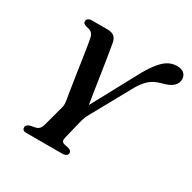

<svg xmlns="http://www.w3.org/2000/svg" viewBox="-159 -875 1031 1032"><g transform="rotate(30 356.5 -358.5)"><path d="M323.5 -253 506 -591Q534 -639 558 -666.5Q582 -694 605.5 -705.5Q629 -717 654.5 -717Q684 -717 698.5 -703Q713 -689 713 -668.5Q713 -642 693 -624Q673 -606 632.5 -596Q610 -590.5 590 -581Q570 -571.5 551.8 -553.5Q533.5 -535.5 515 -505.5L376.5 -255Q367.5 -239.5 363 -228.5Q358.5 -217.5 355.5 -207L325 -83.5Q321 -69 324.5 -60.5Q328 -52 340.5 -49L367.5 -43Q379 -39 383 -34Q387 -29 387 -23Q387 -12 378.2 -6Q369.5 0 354 0H131.5Q117.5 0 111.8 -5.5Q106 -11 106 -20Q106 -36.5 129.5 -44L157.5 -49.5Q173.5 -52.5 182 -61.8Q190.5 -71 195.5 -88L229 -213Q233.5 -227 232.5 -241.5Q231.5 -256 228.5 -271Q226.5 -282.5 222.2 -309.2Q218 -336 212.5 -371.8Q207 -407.5 201.2 -446Q195.5 -484.5 190.2 -519.8Q185 -555 180.5 -581.2Q176 -607.5 173.5 -618Q169.5 -635.5 158.5 -644.2Q147.5 -653 127 -656Q116 -659 110 -664Q104 -669 104 -677Q103.5 -687.5 112 -693.8Q120.5 -700 134.5 -700H230.5Q258 -700 272 -689Q286 -678 291 -654.5Q293.5 -641.5 298.5 -611.2Q303.5 -581 309.8 -540.8Q316 -500.5 322.8 -456.8Q329.5 -413 335.8 -372Q342 -331 347.5 -299.2Q353 -267.5 356.5 -252.5Z"/></g></svg>

Font: Fraunces Medium
Style: Italic
Weight: 500
Italic angle: -16°
Version: Version 1.000;[b76b70a41]